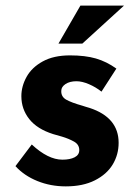

<svg xmlns="http://www.w3.org/2000/svg" viewBox="-20 -654 487 683"><path d="M35 -63 93 -140Q151 -86 202 -86Q229 -86 245.5 -94.5Q262 -103 262 -120Q262 -140 243 -150.5Q224 -161 200.5 -168Q177 -175 169 -177Q112 -195 84 -230.5Q56 -266 56 -312Q56 -347 74.5 -380.5Q93 -414 132 -435.5Q171 -457 229 -457Q283 -457 321 -446Q359 -435 394 -410L341 -328Q321 -344 296.5 -354.5Q272 -365 252 -365Q228 -365 213 -355Q198 -345 198 -331Q197 -310 215.5 -299.5Q234 -289 273 -278Q279 -276 285.5 -274Q292 -272 299 -270Q402 -236 402 -146Q402 -104 381 -69Q360 -34 317.5 -12.5Q275 9 214 9Q160 9 113 -10Q66 -29 35 -63ZM273 -499H188L266 -634H421Z"/></svg>

Font: Josefin Sans
Style: Bold
Weight: 700
Designer: Santiago Orozco
Foundry: Typemade
Version: Version 2.000